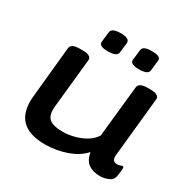

<svg xmlns="http://www.w3.org/2000/svg" viewBox="-159 -858 1011 1018"><g transform="rotate(30 346.5 -349.0)"><path d="M242 7Q44 7 63 -184L94 -496Q97 -525 150 -525H169Q196 -525 208.5 -517Q221 -509 220 -497L189 -196Q183 -142 206.5 -120Q230 -98 292 -98Q321 -98 356.5 -106.5Q392 -115 424.5 -133.5Q457 -152 476 -182L509 -496Q512 -525 565 -525H585Q611 -525 623.5 -517Q636 -509 635 -497L598 -133Q594 -93 626 -93Q638 -93 646 -96.5Q654 -100 658 -100Q665 -100 665 -89Q665 -86 664 -73.5Q663 -61 659 -38Q654 -13 628 -3Q602 7 581 7Q536 7 508.5 -12.5Q481 -32 473 -79Q436 -37 372.5 -15Q309 7 242 7ZM476 -587Q420 -587 423 -615L430 -676Q431 -691 444.5 -698Q458 -705 488 -705Q518 -705 530.5 -698Q543 -691 541 -676L534 -615Q532 -587 476 -587ZM285 -587Q229 -587 232 -615L239 -676Q242 -705 297 -705Q353 -705 351 -676L344 -615Q341 -587 285 -587Z"/></g></svg>

Font: Asap Expanded Expanded SemiBold
Style: Italic
Weight: 600
Width: 7
Italic angle: -6°
Designer: Pablo Cosgaya
Foundry: Omnibus-Type
Version: Version 3.001; ttfautohint (v1.8.4.7-5d5b)